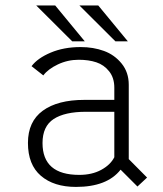

<svg xmlns="http://www.w3.org/2000/svg" viewBox="-20 -688 610 718"><path d="M458 -533.5H411.5L277 -667.5H347.5ZM297 -533.5H250L115.5 -667.5H186.5ZM494 9.5 431 -53.5Q380.5 11 264 11Q181.5 11 133 -30.5Q84.5 -72 84.5 -153.5Q84.5 -233.5 140 -274Q195.5 -314.5 295.5 -314.5H407.5V-360Q407.5 -397 388.2 -421.2Q369 -445.5 340.2 -455Q311.5 -464.5 274.5 -464.5Q233 -464.5 196.2 -447Q159.5 -429.5 142 -406L98 -440.5Q120.5 -470.5 169.5 -491.2Q218.5 -512 281.5 -512Q329 -512 368.8 -497.5Q408.5 -483 435 -450.2Q461.5 -417.5 461.5 -371V-93L530 -24ZM276.5 -34Q324 -34 358.5 -52.8Q393 -71.5 407.5 -100V-270H301.5Q222 -270 180.5 -242.8Q139 -215.5 139 -153Q139 -34 276.5 -34Z"/></svg>

Font: League Mono Narrow UltraLight
Style: Regular
Weight: 200
Width: 3
Designer: Tyler Finck
Foundry: The League of Moveable Type / Tyler Finck
Version: Version 2.210